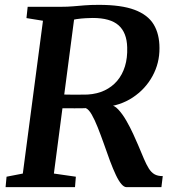

<svg xmlns="http://www.w3.org/2000/svg" viewBox="-20 -771 718 791"><path d="M3 0 7 -43 74 -56 157 -685.5 89 -696.5 94 -743H231Q258.5 -743 281.2 -745Q304 -747 329 -749Q354 -751 387.5 -751Q480 -751 534.5 -730.5Q589 -710 613 -670.5Q637 -631 637 -573Q637.5 -511 608.2 -457.5Q579 -404 527 -369.5Q475 -335 406.5 -329.5L433.5 -337.5Q450 -338.5 467.2 -320Q484.5 -301.5 500.5 -273.8Q516.5 -246 529 -218.5Q541.5 -191 549 -173.5Q562.5 -141 572.8 -117Q583 -93 593 -77Q603 -61 616.2 -53.2Q629.5 -45.5 650.5 -45.5L645 0H501Q491 0 480 -12.8Q469 -25.5 457.5 -49.8Q446 -74 433 -108.5Q420.5 -143 407.8 -179Q395 -215 382.5 -246.5Q370 -278 357.8 -299.2Q345.5 -320.5 333.5 -325.5Q331 -325.5 318 -325Q305 -324.5 287.2 -324.8Q269.5 -325 252.5 -325Q235.5 -325 224 -325L231.5 -382Q241 -381.5 257.5 -381.2Q274 -381 291.8 -381Q309.5 -381 323.5 -381.2Q337.5 -381.5 341.5 -381.5Q380.5 -384 411 -398.5Q441.5 -413 462.8 -438Q484 -463 494.8 -497.8Q505.5 -532.5 504 -576Q502.5 -636.5 468.5 -666.8Q434.5 -697 362 -697Q352 -697 333 -696Q314 -695 295 -692.2Q276 -689.5 265.5 -684.5L289.5 -723.5L202 -56L292.5 -43L289 0Z"/></svg>

Font: Merriweather 24pt SemiBold
Style: Italic
Weight: 600
Italic angle: -7.8°
Version: Version 2.101